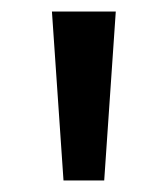

<svg xmlns="http://www.w3.org/2000/svg" viewBox="-20 -750 290 332"><path d="M89.8 -438 69.8 -730H180.2L160.2 -438Z"/></svg>

Font: Quantico
Style: Regular
Weight: 400
Designer: Matt Desmond
Foundry: MADtype
Version: Version 2.002